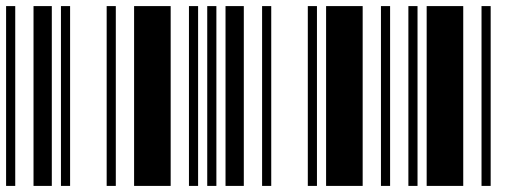

<svg xmlns="http://www.w3.org/2000/svg" viewBox="-20 -610 1690 630"><path d="M0 0V-590H30V0ZM90 0V-590H150V0ZM180 0V-590H210V0Z M330 0V-590H360V0ZM420 0V-590H540V0ZM600 0V-590H630V0Z M660 0V-590H690V0ZM720 0V-590H780V0ZM840 0V-590H870V0Z M990 0V-590H1020V0ZM1050 0V-590H1170V0ZM1230 0V-590H1260V0Z M1320 0V-590H1350V0ZM1380 0V-590H1500V0ZM1560 0V-590H1590V0Z"/></svg>

Font: Libre Barcode 128
Style: Regular
Weight: 400
Version: Version 1.005; ttfautohint (v1.8.3)